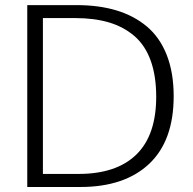

<svg xmlns="http://www.w3.org/2000/svg" viewBox="-20 -747 771 767"><path d="M151.4 -52.2H293.9Q445.3 -52.2 524.7 -129.6Q604 -207 604 -360.4Q604 -444.3 581.8 -505.4Q559.6 -566.4 516.6 -603.3Q473.6 -640.1 415 -657.5Q356.4 -674.8 279.8 -674.8H151.4ZM88.9 0V-726.6H285.6Q374.5 -726.6 444.6 -705.6Q514.6 -684.6 566.4 -641.4Q618.2 -598.1 646 -527.6Q673.8 -457 673.8 -362.8Q673.8 -184.6 575.7 -92.3Q477.5 0 300.8 0Z"/></svg>

Font: Oxygen Light
Style: Regular
Weight: 300
Designer: vernon adams
Foundry: Vernon Adams
Version: Version Release 0.2.3 webfont; ttfautohint (v0.93.3-1d66) -l